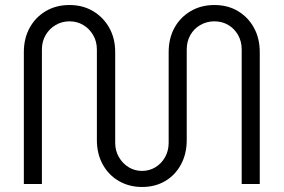

<svg xmlns="http://www.w3.org/2000/svg" viewBox="-20 -733 1130 765"><path d="M546 12Q495 12 454 -11.5Q413 -35 389.5 -77.5Q366 -120 366 -175V-536Q366 -568 351 -593.5Q336 -619 311.5 -633.5Q287 -648 257 -648Q227 -648 202 -633.5Q177 -619 162 -593.5Q147 -568 147 -536V0H75V-525Q75 -580 98 -622Q121 -664 162 -688.5Q203 -713 257 -713Q310 -713 351 -688.5Q392 -664 415.5 -622Q439 -580 439 -525V-164Q439 -132 454 -106.5Q469 -81 493 -66.5Q517 -52 546 -52Q575 -52 599 -66.5Q623 -81 637.5 -106.5Q652 -132 652 -164V-525Q652 -580 675 -622Q698 -664 739.5 -688.5Q781 -713 834 -713Q888 -713 928.5 -688.5Q969 -664 992 -622Q1015 -580 1015 -525V0H943V-536Q943 -568 928.5 -593.5Q914 -619 889.5 -633.5Q865 -648 834 -648Q804 -648 778.5 -633.5Q753 -619 738.5 -593.5Q724 -568 724 -536V-175Q724 -120 701 -77.5Q678 -35 638 -11.5Q598 12 546 12Z"/></svg>

Font: MuseoModerno Thin Light
Style: Regular
Weight: 300
Version: Version 1.003